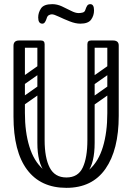

<svg xmlns="http://www.w3.org/2000/svg" viewBox="-20 -895 637 925"><path d="M300 10Q176 10 110.5 -77.5Q45 -165 45 -334V-674Q45 -700 72 -700Q100 -700 100 -676V-351Q100 -259 121.5 -189Q143 -119 187.5 -79.5Q232 -40 300 -40Q368 -40 411.5 -79Q455 -118 476 -188Q497 -258 497 -350V-674Q497 -700 524 -700Q552 -700 552 -676V-337Q552 -173 488 -81.5Q424 10 300 10ZM300 -40Q356 -40 378.5 -87.5Q401 -135 401 -220V-315H436V-207Q436 -110 402 -65.5Q368 -21 289 -21ZM300 -40 311 -21Q232 -21 196 -65.5Q160 -110 160 -207V-315H195V-220Q195 -135 219.5 -87.5Q244 -40 300 -40ZM56 -682Q56 -700 74 -700H177Q195 -700 195 -682Q195 -665 176 -665H73Q56 -665 56 -682ZM177 -554Q160 -554 160 -571V-681Q160 -698 177 -698Q195 -698 195 -682V-572Q195 -554 177 -554ZM542 -682Q542 -665 525 -665H420Q401 -665 401 -682Q401 -700 419 -700H524Q542 -700 542 -682ZM419 -554Q401 -554 401 -572V-682Q401 -698 419 -698Q436 -698 436 -681V-571Q436 -554 419 -554ZM189 -478Q194 -471 192.5 -464Q191 -457 186 -453L92 -387Q79 -378 69 -391Q58 -407 72 -416L166 -482Q179 -491 189 -478ZM189 -576Q194 -569 192.5 -562Q191 -555 186 -551L92 -485Q79 -476 69 -489Q58 -505 72 -514L166 -580Q179 -589 189 -576ZM82 -280Q64 -280 64 -298V-630Q64 -646 82 -646Q99 -646 99 -629V-297Q99 -280 82 -280ZM178 -280Q160 -280 160 -298V-630Q160 -646 178 -646Q195 -646 195 -629V-297Q195 -280 178 -280ZM526 -478Q531 -471 529.5 -464Q528 -457 523 -453L429 -387Q416 -378 406 -391Q395 -407 409 -416L503 -482Q516 -491 526 -478ZM526 -576Q531 -569 529.5 -562Q528 -555 523 -551L429 -485Q416 -476 406 -489Q395 -505 409 -514L503 -580Q516 -589 526 -576ZM419 -280Q401 -280 401 -298V-630Q401 -646 419 -646Q436 -646 436 -629V-297Q436 -280 419 -280ZM515 -280Q497 -280 497 -298V-630Q497 -646 515 -646Q532 -646 532 -629V-297Q532 -280 515 -280ZM184 -781Q164 -781 164 -811Q164 -834 177.5 -854.5Q191 -875 232 -875Q255 -875 278 -864.5Q301 -854 322 -843Q343 -832 359 -832Q368 -832 378 -834.5Q388 -837 391 -847Q395 -860 400 -867.5Q405 -875 415 -875Q433 -875 433 -845Q433 -820 419 -800.5Q405 -781 367 -781Q344 -781 316 -792Q288 -803 264 -814.5Q240 -826 230 -826Q223 -826 215.5 -822Q208 -818 205 -807Q202 -797 197 -789Q192 -781 184 -781Z"/></svg>

Font: Agu Display Uzo
Style: Regular
Weight: 400
Designer: Oluwaseun Badejo
Version: Version 1.103